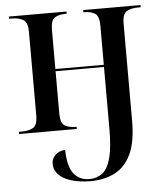

<svg xmlns="http://www.w3.org/2000/svg" viewBox="-54 -584 741 873"><g transform="rotate(-5 316.0 -147.0)"><path d="M322 242Q300 242 274.5 238.5Q249 235 227 227Q196 216 177.5 196Q159 176 159 149Q159 125 176 108.5Q193 92 221 90Q223 169 249.5 200.5Q276 232 320 232Q354 232 379 213Q404 194 417 146Q430 98 430 12V-270H209V-78Q209 -33 228 -21.5Q247 -10 278 -10H282V0H19V-10H32Q64 -10 84 -21.5Q104 -33 104 -78V-458Q104 -502 84 -514Q64 -526 32 -526H19V-536H282V-526H277Q247 -526 228 -514.5Q209 -503 209 -458V-280H430V-458Q430 -502 411.5 -514Q393 -526 362 -526H358V-536H620V-526H608Q576 -526 556 -514.5Q536 -503 536 -458V-15Q536 81 509.5 137Q483 193 435 217.5Q387 242 322 242Z"/></g></svg>

Font: Noto Serif Display SemiCondensed Medium
Style: Regular
Weight: 500
Width: 4
Designer: Monotype Design Team
Foundry: Monotype Imaging Inc.
Version: Version 2.009